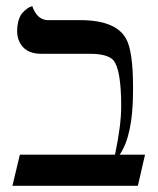

<svg xmlns="http://www.w3.org/2000/svg" viewBox="-20 -598 508 618"><path d="M237.8 -533.2Q353.5 -533.2 386.2 -472.7Q407.7 -433.6 408.2 -322.3Q408.2 -313.5 408.2 -301.8Q407.7 -161.6 365.2 -100.1H446.8L423.8 0H20L43.9 -100.1H350.1Q370.1 -193.8 370.1 -255.9Q370.1 -376 344.2 -404.8Q324.7 -425.3 267.1 -424.8H112.8Q57.1 -424.8 40 -469.2Q35.2 -482.9 35.2 -497.1Q35.2 -517.1 40 -533Q44.9 -548.8 52.5 -556.9Q60.1 -564.9 67.1 -570.1Q74.2 -575.2 79.1 -576.7L84 -578.1Q98.1 -536.6 130.9 -533.2Z"/></svg>

Font: Linux Biolinum Capitals O
Style: Small Caps
Weight: 400
Designer: Philipp H. Poll
Foundry: Philipp H. Poll
Version: Version 1.0.4